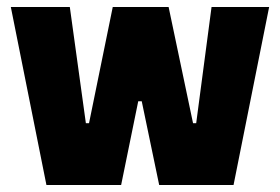

<svg xmlns="http://www.w3.org/2000/svg" viewBox="-20 -530 802 550"><path d="M113 0 11 -510H180L226 -177H235L303 -510H463L533 -177H542L586 -510H751L649 0H436L386 -240H376L327 0Z"/></svg>

Font: Saira Semi Condensed ExtraBold
Style: Regular
Weight: 800
Width: 4
Designer: Hector Gatti with collaboration of the Omnibus-Type team
Foundry: Omnibus-Type
Version: Version 1.001; ttfautohint (v1.8)